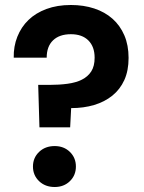

<svg xmlns="http://www.w3.org/2000/svg" viewBox="-20 -742 578 769"><path d="M35 -511Q34 -556 49.5 -595Q65 -634 94 -662Q123 -690 166 -706Q209 -722 264 -722Q315 -722 357.5 -708Q400 -694 430.5 -667Q461 -640 478 -600.5Q495 -561 495 -510Q495 -459 478 -421.5Q461 -384 430 -359Q399 -334 357 -321.5Q315 -309 265 -309L261 -232H138L133 -402H178Q217 -402 250.5 -406.5Q284 -411 308 -423Q332 -435 345.5 -456Q359 -477 359 -511Q359 -555 334 -580Q309 -605 264 -605Q218 -605 192.5 -580.5Q167 -556 167 -511ZM284 -75Q284 -40 260 -16.5Q236 7 199 7Q161 7 136.5 -16.5Q112 -40 112 -75Q112 -110 136.5 -133.5Q161 -157 199 -157Q236 -157 260 -133.5Q284 -110 284 -75Z"/></svg>

Font: Poppins SemiBold
Style: Regular
Weight: 600
Designer: Ninad Kale (Devanagari), Jonny Pinhorn (Latin)
Foundry: Indian Type Foundry
Version: Version 3.002 2017